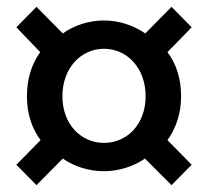

<svg xmlns="http://www.w3.org/2000/svg" viewBox="-20 -652 610 563"><path d="M87 -109 164 -187C199 -163 241 -150 285 -150C327 -150 370 -163 405 -187L483 -109L542 -169L471 -241C496 -276 511 -319 511 -370C511 -421 497 -465 471 -499L542 -572L483 -632L406 -554C371 -578 328 -592 285 -592C241 -592 198 -578 164 -554L87 -632L28 -572L98 -499C73 -465 59 -421 59 -370C59 -319 73 -276 99 -241L28 -169ZM285 -233C218 -233 163 -287 163 -370C163 -453 218 -509 285 -509C352 -509 407 -453 407 -370C407 -287 352 -233 285 -233Z"/></svg>

Font: Genne Gothic Medium
Style: Regular
Weight: 500
Designer: Ryoko NISHIZUKA (kana & ideographs); Paul D. Hunt (Latin, Greek & Cyrillic); Wenlong ZHANG (bopomofo); Sandoll Communica
Foundry: Adobe Systems Incorporated
Version: Version 1.004;PS 1.004;hotconv 16.6.51;makeotf.lib2.5.65220